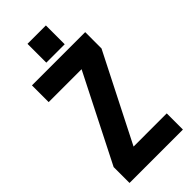

<svg xmlns="http://www.w3.org/2000/svg" viewBox="-271 -919 974 974"><g transform="rotate(-45 216.0 -432.5)"><path d="M169 -116 406 -583V-700H24V-580H260L24 -114V0H407V-116ZM157 -865H289V-730H157Z"/></g></svg>

Font: Jockey One
Style: Regular
Weight: 400
Designer: TypeTogether
Foundry: TypeTogether
Version: Version 1.002